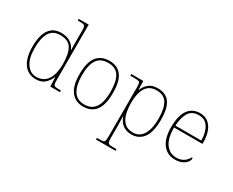

<svg xmlns="http://www.w3.org/2000/svg" viewBox="-132 -1261 2429 2003"><g transform="rotate(30 1082.0 -260.0)"><path d="M264 10Q203 10 158.5 -22Q114 -54 90 -116Q66 -178 66 -267Q66 -355 86.5 -416.5Q107 -478 149 -510.5Q191 -543 256 -543Q323 -543 366.5 -516Q410 -489 430 -441H434Q433 -469 432.5 -495.5Q432 -522 432 -543V-662Q432 -699 428 -715.5Q424 -732 409.5 -736Q395 -740 365 -740H340V-760H460V-94Q460 -59 464 -43.5Q468 -28 484 -24Q500 -20 537 -20H553V0H436L432 -111H430Q408 -59 369.5 -24.5Q331 10 264 10ZM258 -14Q347 -16 390 -83Q433 -150 433 -265Q433 -390 396 -454Q359 -518 259 -518Q200 -518 163.5 -488.5Q127 -459 110.5 -402Q94 -345 94 -264Q94 -143 140.5 -78Q187 -13 258 -14Z M835 10Q742 10 688.5 -58Q635 -126 635 -267Q635 -407 687 -474.5Q739 -542 840 -542Q935 -542 985.5 -476.5Q1036 -411 1036 -267Q1036 -126 985 -58Q934 10 835 10ZM835 -15Q899 -15 937 -46.5Q975 -78 991.5 -134.5Q1008 -191 1008 -267Q1008 -395 967.5 -456Q927 -517 840 -517Q746 -517 704.5 -454.5Q663 -392 663 -267Q663 -148 704.5 -81.5Q746 -15 835 -15Z M1125 240V220H1156Q1186 220 1200.5 216Q1215 212 1219 195.5Q1223 179 1223 142V-442Q1223 -477 1219 -492.5Q1215 -508 1199 -512Q1183 -516 1146 -516H1102V-536H1247L1250 -432H1254Q1271 -479 1310.5 -512.5Q1350 -546 1417 -546Q1517 -546 1563.5 -480.5Q1610 -415 1610 -278Q1610 -130 1558.5 -60Q1507 10 1418 10Q1354 10 1312.5 -21Q1271 -52 1250 -111H1248Q1247 -99 1249 -70.5Q1251 -42 1251 13V142Q1251 179 1255.5 195.5Q1260 212 1274 216Q1288 220 1318 220H1360V240ZM1421 -15Q1498 -15 1540 -82Q1582 -149 1582 -273Q1582 -395 1545 -458Q1508 -521 1418 -521Q1356 -521 1319.5 -489.5Q1283 -458 1267 -403Q1251 -348 1251 -279Q1251 -199 1267.5 -139.5Q1284 -80 1321.5 -47.5Q1359 -15 1421 -15Z M1941 10Q1848 10 1793.5 -60.5Q1739 -131 1739 -262Q1739 -404 1789 -473Q1839 -542 1932 -542Q2015 -542 2062.5 -475.5Q2110 -409 2110 -290V-276H1768Q1767 -146 1815.5 -80.5Q1864 -15 1942 -15Q1999 -15 2034 -40.5Q2069 -66 2086 -103Q2091 -100 2093 -96Q2095 -92 2095 -85Q2095 -68 2077.5 -45.5Q2060 -23 2026 -6.5Q1992 10 1941 10ZM2082 -300Q2081 -397 2043 -457Q2005 -517 1931 -517Q1847 -517 1811 -458Q1775 -399 1770 -300Z"/></g></svg>

Font: Noto Serif Ethiopic Thin
Style: Regular
Weight: 250
Version: Version 2.102